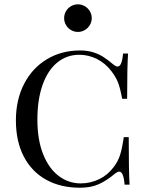

<svg xmlns="http://www.w3.org/2000/svg" viewBox="-20 -856 683 890"><path d="M54.2 0ZM505.4 -557.1Q517.6 -547.4 524.9 -547.4Q545.4 -547.4 550.3 -607.9H573.7Q569.3 -550.3 569.3 -397.9H546.4Q536.6 -450.2 526.6 -474.9Q516.6 -499.5 496.6 -525.9Q468.3 -563 429.4 -582.5Q390.6 -602.1 347.7 -602.1Q289.1 -602.1 245.1 -565.9Q201.2 -529.8 177.2 -461.9Q153.3 -394 153.3 -301.8Q153.3 -208 179.9 -141.4Q206.5 -74.7 252.2 -40.3Q297.9 -5.9 354.5 -5.9Q398.9 -5.9 439.5 -25.4Q480 -44.9 507.3 -82Q526.9 -107.9 536.4 -137Q545.9 -166 553.7 -220.2H576.7Q576.7 -62.5 580.6 0H557.6Q552.7 -60.5 532.7 -60.5Q524.9 -60.5 512.7 -50.8Q474.6 -19 438.2 -2.4Q401.9 14.2 350.6 14.2Q261.2 14.2 194.3 -22.7Q127.4 -59.6 90.6 -129.9Q53.7 -200.2 53.7 -297.9Q53.7 -393.6 91.8 -467.3Q129.9 -541 197.5 -581.5Q265.1 -622.1 351.6 -622.1Q385.3 -622.1 412.4 -613.5Q439.5 -605 460.2 -591.3Q481 -577.6 505.4 -557.1ZM405.3 -772Q405.3 -754.9 396.5 -740Q387.7 -725.1 373 -716.6Q358.4 -708 341.3 -708Q324.2 -708 309.3 -716.6Q294.4 -725.1 285.9 -740Q277.3 -754.9 277.3 -772Q277.3 -789.1 285.9 -804Q294.4 -818.8 309.3 -827.4Q324.2 -835.9 341.3 -835.9Q358.4 -835.9 373 -827.4Q387.7 -818.8 396.5 -804Q405.3 -789.1 405.3 -772Z"/></svg>

Font: Playfair Display SC
Style: Regular
Weight: 400
Designer: Claus Eggers Sørensen
Foundry: Claus Eggers Sørensen
Version: Version 1.004;PS 001.004;hotconv 1.0.70;makeotf.lib2.5.58329